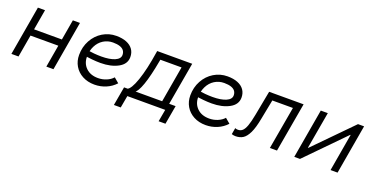

<svg xmlns="http://www.w3.org/2000/svg" viewBox="-28 -1148 3673 1900"><g transform="rotate(20 1808.5 -197.5)"><path d="M579 -520 489 0H414L504 -520ZM46 0 136 -520H211L121 0ZM141 -235 153 -305H483L471 -235Z M679 -220Q679 -305 717 -374.5Q755 -444 820 -483.5Q885 -523 963 -523Q1025 -523 1070 -505Q1115 -487 1139 -453Q1163 -419 1163 -372Q1163 -298 1088 -257.5Q1013 -217 904 -217Q821 -217 718 -235L729 -294Q818 -280 890 -280Q978 -280 1030.5 -302.5Q1083 -325 1083 -366Q1083 -392 1069.5 -411Q1056 -430 1027 -440Q998 -450 954 -450Q898 -450 853 -421.5Q808 -393 783 -342.5Q758 -292 758 -231Q758 -159 805 -113.5Q852 -68 932 -68Q978 -68 1020 -85.5Q1062 -103 1087 -132L1139 -88Q1098 -43 1041 -19Q984 5 921 5Q849 5 794 -24.5Q739 -54 709 -105Q679 -156 679 -220Z M1674 -450H1451L1449 -439Q1418 -268 1385 -174.5Q1352 -81 1321 -65L1239 -67Q1279 -80 1320 -198.5Q1361 -317 1390 -507L1392 -520H1761L1676 -34H1602ZM1207 -70H1750L1715 128H1643L1666 0H1267L1244 128H1172Z M1850 -220Q1850 -305 1888 -374.5Q1926 -444 1991 -483.5Q2056 -523 2134 -523Q2196 -523 2241 -505Q2286 -487 2310 -453Q2334 -419 2334 -372Q2334 -298 2259 -257.5Q2184 -217 2075 -217Q1992 -217 1889 -235L1900 -294Q1989 -280 2061 -280Q2149 -280 2201.5 -302.5Q2254 -325 2254 -366Q2254 -392 2240.5 -411Q2227 -430 2198 -440Q2169 -450 2125 -450Q2069 -450 2024 -421.5Q1979 -393 1954 -342.5Q1929 -292 1929 -231Q1929 -159 1976 -113.5Q2023 -68 2103 -68Q2149 -68 2191 -85.5Q2233 -103 2258 -132L2310 -88Q2269 -43 2212 -19Q2155 5 2092 5Q2020 5 1965 -24.5Q1910 -54 1880 -105Q1850 -156 1850 -220Z M2367 0 2379 -68Q2385 -64 2393 -62.5Q2401 -61 2409 -61Q2437 -61 2456.5 -79Q2476 -97 2491.5 -139.5Q2507 -182 2522 -261L2571 -520H2934L2843 0H2768L2847 -450H2630L2590 -245Q2571 -143 2544.5 -88.5Q2518 -34 2485.5 -13.5Q2453 7 2407 7Q2396 7 2386 5Q2376 3 2367 0Z M3115 -520H3189L3121 -131H3125L3507 -520H3571L3481 0H3407L3475 -394H3471L3085 0H3025Z"/></g></svg>

Font: Fixel Italic Variable 20240409 Display Thin
Style: Italic
Weight: 100
Italic angle: -10°
Designer: AlfaBravo + MacPaw
Foundry: Kyrylo Tkachov, Marchela Mozhyna, Serhii Makarenko, Maria Weinstein, Zakhar Kryvoshyya
Version: Version 1.211;Glyphs 3.2 (3225)